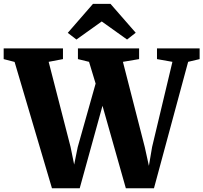

<svg xmlns="http://www.w3.org/2000/svg" viewBox="-40 -1000 1081 1020"><path d="M-20.5 -686V-743H294.5V-686L218.5 -671.5L335 -219L354 -125.5L373 -219L468 -556L433 -671.5L374 -686V-743H699V-686L613 -671.5L729 -219L751 -119L768 -219L876 -671.5L794 -686V-743H1020.5V-686L959.5 -671.5L778 0H628.5L504.5 -438L383.5 0H236L37.5 -671ZM366 -790 320 -825.5 454 -979.5H547L681 -826L635 -790L500.5 -886Z"/></svg>

Font: Merriweather 48pt Black
Style: Regular
Weight: 900
Version: Version 2.100